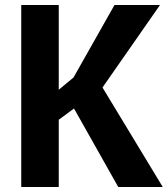

<svg xmlns="http://www.w3.org/2000/svg" viewBox="-20 -748 671 768"><path d="M65 -728H215V-389L274 -438L438 -728H620L390 -398L631 0H453L276 -314L215 -269V0H65Z"/></svg>

Font: Murecho SemiBold
Style: Regular
Weight: 600
Designer: Neil Summerour
Foundry: Positype
Version: Version 1.010; ttfautohint (v1.8.3)